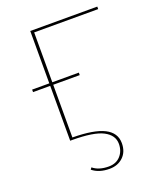

<svg xmlns="http://www.w3.org/2000/svg" viewBox="-159 -758 907 1082"><g transform="rotate(-20 294.5 -216.5)"><path d="M172 -643V-344H331V-329H172V-13Q301 -12 362 19Q423 50 423 112Q423 164 391 194.5Q359 225 309 225Q246 225 207 193L215 182Q250 211 309 211Q354 211 380 182Q406 153 406 110Q406 58 350.5 29Q295 0 165 0H154V-329H51V-344H154V-658H556V-643Z"/></g></svg>

Font: Ysabeau Thin
Style: Regular
Weight: 200
Designer: Christian Thalmann (Catharsis Fonts)
Version: Version 0.003